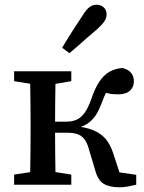

<svg xmlns="http://www.w3.org/2000/svg" viewBox="-20 -785 614 816"><path d="M40 0V-43L146 -59H182L283 -43V0ZM40 -440V-482H283V-440L182 -423H146ZM107 0Q108 -26 108.5 -63Q109 -100 109.5 -140Q110 -180 110 -213V-270Q110 -303 109.5 -343Q109 -383 108.5 -420.5Q108 -458 107 -482H217Q216 -458 215.5 -420Q215 -382 214.5 -340.5Q214 -299 214 -263V-223Q214 -185 214.5 -143Q215 -101 215.5 -63.5Q216 -26 217 0ZM385 -60 356 -157Q349 -181 337.5 -195Q326 -209 308.5 -215Q291 -221 265 -221H169V-268H262Q286 -268 305 -276Q324 -284 339.5 -305.5Q355 -327 368 -364Q383 -409 401.5 -437Q420 -465 443.5 -479Q467 -493 500 -496Q525 -490 537 -475.5Q549 -461 549 -439Q549 -415 532 -399.5Q515 -384 482 -384Q457 -384 438.5 -388.5Q420 -393 397 -401L462 -439Q448 -421 435.5 -399.5Q423 -378 410 -342Q398 -310 382.5 -289Q367 -268 346 -256Q325 -244 296 -237V-249Q344 -245 376.5 -231.5Q409 -218 429 -194.5Q449 -171 461 -134L502 -9L429 -61L559 -42V0Q543 4 524.5 7.5Q506 11 489 11Q445 11 420.5 -4Q396 -19 385 -60ZM244 -582Q257 -604 270.5 -625.5Q284 -647 299 -670.5Q314 -694 331 -719Q346 -744 360 -754.5Q374 -765 391 -765Q407 -765 420 -754.5Q433 -744 433 -723Q433 -709 424 -695Q415 -681 393 -661Q371 -643 351.5 -625.5Q332 -608 313 -591.5Q294 -575 275 -559Z"/></svg>

Font: Source Serif 4 18pt Medium
Style: Regular
Weight: 500
Designer: Frank Grießhammer
Foundry: Adobe Systems Incorporated
Version: Version 4.004;hotconv 1.0.116;makeotfexe 2.5.65601